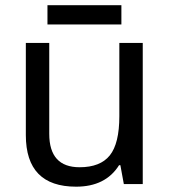

<svg xmlns="http://www.w3.org/2000/svg" viewBox="-20 -699 640 729"><path d="M450.2 0 437 -71.8H432.1Q380.9 9.8 269 9.8Q78.1 9.8 78.1 -186V-536.1H167V-190.9Q167 -64 282.2 -64Q360.8 -64 397 -109.1Q433.1 -154.3 433.1 -257.8V-536.1H522V0ZM160.2 -679.2H440.9V-606H160.2Z"/></svg>

Font: Droid Sans Mono
Style: Regular
Weight: 400
Monospace: yes
Foundry: Ascender Corporation
Version: Version 1.00 build 112